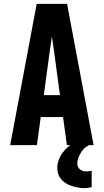

<svg xmlns="http://www.w3.org/2000/svg" viewBox="-20 -755 540 999"><path d="M33 0 171 -735H329L467 0H328L308 -146H192L172 0ZM208 -260H292L261 -490Q258 -509 255.5 -527.5Q253 -546 250 -565Q247 -546 244.5 -527.5Q242 -509 239 -490ZM419 224Q403 224 387 221Q371 218 355 213Q339 208 325 200Q311 192 300 179.5Q289 167 283.5 151.5Q278 136 278 119Q278 99 285 79Q292 59 304 42Q316 25 332 11Q348 -3 366 -13.5Q384 -24 403.5 -30.5Q423 -37 444 -40V0Q430 6 419 16.5Q408 27 400.5 40Q393 53 387.5 67Q382 81 382 96Q382 105 386 113.5Q390 122 397 127Q404 132 413 134.5Q422 137 431 137Q437 137 443.5 136Q450 135 457 133V219Q447 221 438 222.5Q429 224 419 224Z"/></svg>

Font: Iosevka Heavy
Style: Regular
Weight: 900
Monospace: yes
Designer: Belleve Invis
Foundry: Belleve Invis
Version: Version 32.5.0; ttfautohint (v1.8.4)